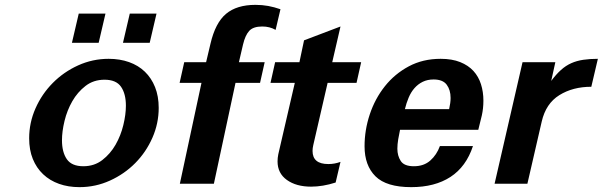

<svg xmlns="http://www.w3.org/2000/svg" viewBox="-20 -756 2480 790"><path d="M100 -187Q100 -251 126 -310Q152 -369 197 -414.5Q242 -460 301.5 -487Q361 -514 427 -514Q473 -514 511 -500.5Q549 -487 576 -461Q603 -435 618 -397.5Q633 -360 633 -312Q633 -248 607 -189Q581 -130 536.5 -85Q492 -40 432.5 -13Q373 14 307 14Q261 14 223 0.5Q185 -13 157.5 -39Q130 -65 115 -102Q100 -139 100 -187ZM235 -179Q235 -130 255 -101Q275 -72 323 -72Q368 -72 401 -97.5Q434 -123 455.5 -160.5Q477 -198 487.5 -241.5Q498 -285 498 -321Q498 -370 478 -399Q458 -428 410 -428Q365 -428 332 -402.5Q299 -377 277.5 -339.5Q256 -302 245.5 -258.5Q235 -215 235 -179ZM486 -580 514 -700H624L596 -580ZM276 -580 304 -700H414L386 -580Z M738 -500H828L846 -576Q866 -662 910 -699Q954 -736 1031 -736Q1059 -736 1083.5 -731.5Q1108 -727 1134 -718L1114 -633Q1090 -647 1059 -647Q1022 -647 1005.5 -629Q989 -611 980 -573L963 -500H1069L1050 -415H949L860 0H720L809 -415H719ZM1269 -159Q1266 -146 1266 -135Q1266 -81 1331 -81Q1357 -81 1381 -90L1361 -5Q1308 12 1260 12Q1199 12 1160.5 -15.5Q1122 -43 1122 -92Q1122 -106 1125 -121L1193 -415H1093L1112 -500H1212L1231 -590L1381 -647L1347 -500H1466L1447 -415H1328Z M1480 -154Q1480 -221 1501.5 -285.5Q1523 -350 1563.5 -401Q1604 -452 1662 -483Q1720 -514 1793 -514Q1840 -514 1873.5 -500.5Q1907 -487 1928 -464Q1949 -441 1959 -409.5Q1969 -378 1969 -342Q1969 -310 1962.5 -281Q1956 -252 1948 -222H1626Q1622 -204 1618.5 -183Q1615 -162 1615 -144Q1615 -115 1629 -93.5Q1643 -72 1683 -72Q1724 -72 1750.5 -95.5Q1777 -119 1790 -155H1926Q1898 -70 1833.5 -28Q1769 14 1672 14Q1570 14 1525 -30.5Q1480 -75 1480 -154ZM1828 -307Q1834 -333 1834 -353Q1834 -386 1818 -407.5Q1802 -429 1764 -429Q1739 -429 1719.5 -419.5Q1700 -410 1685.5 -393.5Q1671 -377 1661.5 -354.5Q1652 -332 1646 -307Z M2130 -500H2265L2248 -423Q2268 -450 2288 -468Q2308 -486 2330.5 -496Q2353 -506 2380 -510Q2407 -514 2440 -514L2413 -399Q2337 -399 2281.5 -364.5Q2226 -330 2209 -256L2150 0H2015Z"/></svg>

Font: Perun
Style: Bold Italic
Weight: 700
Italic angle: -12°
Foundry: Copyright (c) Stefan Peev, Context Ltd, 2016
Version: Version 1.027